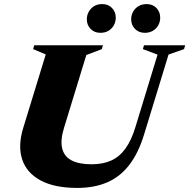

<svg xmlns="http://www.w3.org/2000/svg" viewBox="-20 -907 928 942"><path d="M294 -279.5Q275.5 -219 285 -179.2Q294.5 -139.5 331 -120.2Q367.5 -101 429.5 -101Q485 -101 525.8 -119.5Q566.5 -138 595.8 -178.5Q625 -219 644.5 -284L753 -639L681 -666L686.5 -685H888.5L883 -666L807 -639.5L687 -247.5Q659.5 -157 615 -98.8Q570.5 -40.5 507 -12.8Q443.5 15 359 15Q247 15 178.8 -22Q110.5 -59 88.8 -125.2Q67 -191.5 94 -279.5L204.5 -640L142.5 -666L148 -685H485L479.5 -666L403.5 -637ZM472.5 -746Q443 -746 424.5 -765.2Q406 -784.5 406 -812Q406 -832.5 415.5 -849.5Q425 -866.5 441.8 -876.8Q458.5 -887 481.5 -887Q511 -887 529.5 -867.8Q548 -848.5 548 -820.5Q548 -800.5 538.8 -783.5Q529.5 -766.5 512.8 -756.2Q496 -746 472.5 -746ZM690.5 -746Q661 -746 642.2 -765.2Q623.5 -784.5 623.5 -812Q623.5 -832.5 633 -849.5Q642.5 -866.5 659.5 -876.8Q676.5 -887 699 -887Q729 -887 747.5 -867.8Q766 -848.5 766 -820.5Q766 -800.5 756.8 -783.5Q747.5 -766.5 730.5 -756.2Q713.5 -746 690.5 -746Z"/></svg>

Font: Newsreader 36pt ExtraBold
Style: Italic
Weight: 800
Italic angle: -17°
Designer: Hugues Gentile
Foundry: Production Type
Version: Version 1.003